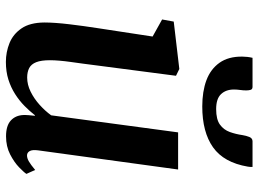

<svg xmlns="http://www.w3.org/2000/svg" viewBox="-130 -716 857 636"><g transform="rotate(90 298.0 -398.5)"><path d="M185.5 10Q153 10 123.2 -2Q93.5 -14 74.5 -41.8Q55.5 -69.5 55 -117Q55 -134.5 56.5 -155.5Q58 -176.5 60.8 -199.8Q63.5 -223 66.8 -246.8Q70 -270.5 73.5 -292.5L101.5 -476L45 -507.5L52 -546L209 -564.5L231.5 -553.5L197 -289Q194.5 -268 191.5 -246.5Q188.5 -225 185.8 -205.2Q183 -185.5 181.5 -167.8Q180 -150 180 -136Q180 -107 186.5 -90.5Q193 -74 206 -67.2Q219 -60.5 237.5 -60.5Q261 -60.5 284.2 -72Q307.5 -83.5 327.8 -101.8Q348 -120 362.5 -140L419 -560.5H542L478.5 -96.5Q476 -77.5 481 -68.8Q486 -60 495.5 -60Q504.5 -60 515 -66Q525.5 -72 543.5 -87L556.5 -58Q551.5 -50 534.8 -33.8Q518 -17.5 491.8 -4Q465.5 9.5 432 9.5Q397 9.5 379.8 -6.2Q362.5 -22 361.5 -48.5Q361.5 -51 361.5 -55.2Q361.5 -59.5 362 -64.8Q362.5 -70 363 -75.5Q363.5 -81 364 -85.5L362.5 -86.5Q349 -69 331.5 -51.8Q314 -34.5 292 -20.5Q270 -6.5 243.8 1.8Q217.5 10 185.5 10ZM268 -807Q276 -807 278 -801Q280 -795 280 -786Q280 -776.5 278.5 -765.8Q277 -755 277 -745.5Q277 -719 292.2 -702.8Q307.5 -686.5 342 -686.5Q376 -686.5 393.2 -699Q410.5 -711.5 417.8 -731.8Q425 -752 428 -773.5Q430 -786 434.2 -796.5Q438.5 -807 448.5 -807H533.5Q533.5 -803.5 533.5 -800Q533.5 -796.5 532.5 -791.5Q519 -712 468.5 -676.2Q418 -640.5 333 -640.5Q283.5 -640.5 246.5 -654.2Q209.5 -668 188.5 -697.5Q167.5 -727 168 -773Q168 -781 169 -789.8Q170 -798.5 172 -807Z"/></g></svg>

Font: Merriweather 24pt SemiBold
Style: Italic
Weight: 600
Italic angle: -7.8°
Version: Version 2.101